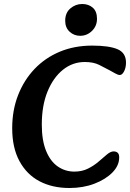

<svg xmlns="http://www.w3.org/2000/svg" viewBox="-20 -924 650 960"><path d="M327 16Q242 16 178 -17.5Q114 -51 77.5 -118Q41 -185 41 -283Q41 -373 70.5 -448.5Q100 -524 153 -579.5Q206 -635 279 -665.5Q352 -696 441 -696Q525 -696 567.5 -678Q610 -660 610 -611Q610 -586 600.5 -567.5Q591 -549 579 -549Q570 -549 556 -557Q542 -565 529 -572Q505 -585 476 -599.5Q447 -614 404 -614Q343 -614 294.5 -575Q246 -536 217.5 -466Q189 -396 189 -301Q189 -222 210.5 -169.5Q232 -117 269 -91.5Q306 -66 352 -66Q390 -66 420 -81Q450 -96 473 -116Q496 -136 514.5 -151.5Q533 -167 548 -167Q561 -167 568.5 -160Q576 -153 576 -137Q576 -96 542 -61.5Q508 -27 452 -5.5Q396 16 327 16ZM381 -745Q350 -745 328 -765.5Q306 -786 306 -820Q306 -860 332 -882Q358 -904 391 -904Q423 -904 444 -885.5Q465 -867 465 -830Q465 -794 440 -769.5Q415 -745 381 -745Z"/></svg>

Font: Alkatra Medium
Style: Regular
Weight: 500
Designer: Suman Bhandary
Version: Version 1.100;gftools[0.9.22]